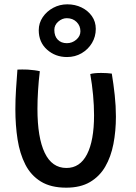

<svg xmlns="http://www.w3.org/2000/svg" viewBox="-20 -842 629 887"><path d="M397 -500Q414.5 -505 447.5 -505Q459.5 -505 473.8 -504.2Q488 -503.5 496.5 -502Q504.5 -453.5 510 -402.8Q515.5 -352 515.5 -303.5Q515.5 -236.5 504 -177Q492.5 -117.5 466.2 -72.2Q440 -27 395.8 -1Q351.5 25 286 25Q214.5 25 168.5 -3.5Q122.5 -32 97 -82Q71.5 -132 61.2 -197.5Q51 -263 51 -337.5Q51 -382.5 54 -429.2Q57 -476 60.5 -520.5Q69 -521 82.8 -521Q96.5 -521 108 -520.5Q123.5 -519.5 138.8 -517.5Q154 -515.5 164 -513Q158.5 -468 155.8 -424Q153 -380 153 -339Q153 -206.5 186.5 -136.2Q220 -66 287 -66Q349.5 -66 382 -129.2Q414.5 -192.5 414.5 -309.5Q414.5 -354 410 -402.8Q405.5 -451.5 397 -500ZM289.5 -578.5Q235.5 -578.5 197.2 -612.8Q159 -647 159 -702.5Q159 -735.5 177.5 -762.8Q196 -790 226 -806Q256 -822 291 -822Q327 -822 356.8 -807.5Q386.5 -793 404.5 -767.5Q422.5 -742 422.5 -708.5Q422.5 -673 405 -643.5Q387.5 -614 357.2 -596.2Q327 -578.5 289.5 -578.5ZM289 -642.5Q313.5 -642.5 332.5 -658.8Q351.5 -675 351.5 -697.5Q351.5 -723 333.8 -740.5Q316 -758 288.5 -758Q267.5 -758 249.2 -742.2Q231 -726.5 231 -704Q231 -675 246.8 -658.8Q262.5 -642.5 289 -642.5Z"/></svg>

Font: Grandstander
Style: Regular
Weight: 400
Designer: Tyler Finck
Foundry: Etcetera Type Co
Version: Version 1.200; ttfautohint (v1.8.3)